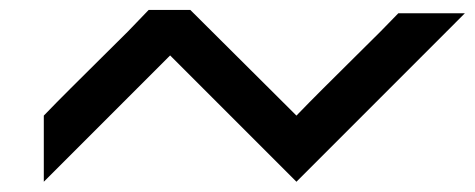

<svg xmlns="http://www.w3.org/2000/svg" viewBox="-20 -693 940 380"><path d="M566.7 -464.2Q590.8 -489.2 618.8 -517.1Q646.7 -545 680.4 -578.3Q714.2 -611.7 733.3 -630.8L768.3 -666.7H900L566.7 -333.3L316.7 -583.3L66.7 -333.3V-464.2Q90.8 -489.2 118.8 -517.1Q146.7 -545 180.4 -578.3Q214.2 -611.7 233.3 -630.8L274.2 -673.3H356.7Q361.7 -668.3 530.8 -500Z"/></svg>

Font: 0xA000-Squareish
Style: Squareish-Bold
Weight: 700
Version: Version 0.1